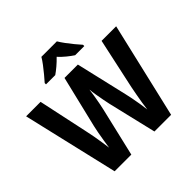

<svg xmlns="http://www.w3.org/2000/svg" viewBox="-227 -1143 1351 1351"><g transform="rotate(-45 448.5 -467.0)"><path d="M896 -714 729 0H563L477 -362Q473 -380 467 -411Q461 -442 455.5 -475Q450 -508 448 -532Q446 -511 440.5 -478.5Q435 -446 429 -414Q423 -382 418 -362L333 0H167L0 -714H144L225 -335Q231 -310 237 -275.5Q243 -241 248.5 -206Q254 -171 257 -145Q261 -173 266.5 -208Q272 -243 278 -275Q284 -307 289 -328L382 -714H515L605 -328Q610 -307 616.5 -274.5Q623 -242 628.5 -207Q634 -172 637 -145Q640 -171 645.5 -205.5Q651 -240 657.5 -274.5Q664 -309 669 -335L751 -714ZM526 -934Q539 -912 558.5 -885.5Q578 -859 599.5 -833Q621 -807 639 -787V-774H548Q525 -789 498.5 -810.5Q472 -832 448 -858Q423 -832 397.5 -810.5Q372 -789 350 -774H258V-787Q275 -806 297 -832.5Q319 -859 339.5 -886Q360 -913 372 -934Z"/></g></svg>

Font: Noto Sans Armenian SemiCondensed
Style: Bold
Weight: 700
Width: 4
Designer: Monotype Design Team
Foundry: Monotype Imaging Inc.
Version: Version 2.008; ttfautohint (v1.8.4.7-5d5b)